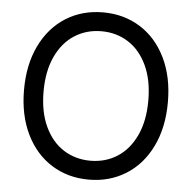

<svg xmlns="http://www.w3.org/2000/svg" viewBox="-52 -769 831 831"><g transform="rotate(5 363.5 -353.5)"><path d="M363.3 9.8Q272.5 9.8 201.7 -34.7Q130.9 -79.1 90.8 -161.4Q50.8 -243.7 50.8 -353.5Q50.8 -463.4 90.8 -545.7Q130.9 -627.9 201.7 -672.4Q272.5 -716.8 363.3 -716.8Q453.6 -716.8 524.7 -672.4Q595.7 -627.9 635.7 -545.7Q675.8 -463.4 675.8 -353.5Q675.8 -243.7 635.7 -161.4Q595.7 -79.1 524.7 -34.7Q453.6 9.8 363.3 9.8ZM363.3 -634.8Q298.3 -634.8 246.8 -602.1Q195.3 -569.3 165.5 -505.9Q135.7 -442.4 135.7 -353.5Q135.7 -264.6 165.5 -201.2Q195.3 -137.7 246.8 -105Q298.3 -72.3 363.3 -72.3Q428.2 -72.3 479.7 -105Q531.2 -137.7 561 -201.2Q590.8 -264.6 590.8 -353.5Q590.8 -442.4 561 -505.9Q531.2 -569.3 479.7 -602.1Q428.2 -634.8 363.3 -634.8Z"/></g></svg>

Font: Pretendard
Style: Regular
Weight: 400
Designer: Base glyphs from Inter by Rasmus Andersson; Hangeul glyphs from Noto Sans CJK(Source Han Sans) by Jang Soo-young and Kan
Foundry: Kil Hyung-jin
Version: Version 1.309